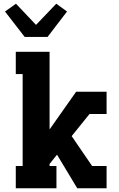

<svg xmlns="http://www.w3.org/2000/svg" viewBox="-20 -1014 640 1034"><path d="M113 -815 7 -952 66 -994 174 -880 283 -994 341 -952 236 -815ZM65 0V-120H102V-615H65V-735H247V-317L390 -520H554V-400H462L366 -281L476 -120H554V0H396L287 -181L247 -131V-120H284V0Z"/></svg>

Font: Iosevka Etoile Heavy
Style: Regular
Weight: 900
Designer: Belleve Invis
Foundry: Belleve Invis
Version: Version 22.1.2; ttfautohint (v1.8.4)